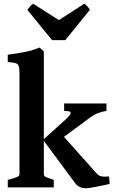

<svg xmlns="http://www.w3.org/2000/svg" viewBox="-20 -1014 613 1039"><path d="M22 0V-40.5Q54.2 -48.8 69.8 -55.2Q85.4 -61.5 85.4 -70.3V-613.3Q85.4 -635.7 83.5 -647.9Q81.5 -660.2 75 -666.3Q68.4 -672.4 55.7 -674.3Q43 -676.3 22 -678.7V-717.8Q74.2 -724.6 116.5 -733.2Q158.7 -741.7 194.3 -756.8L217.3 -735.4V-261.2L338.4 -370.6Q354.5 -385.3 359.4 -393.8Q364.3 -402.3 361.3 -406.7Q358.4 -411.1 349.1 -412.4Q339.8 -413.6 327.1 -413.6V-454.1H556.2V-413.6Q534.2 -411.1 512 -402.6Q489.7 -394 468.3 -378.4L326.2 -273.4L500 -78.6Q506.8 -70.8 513.2 -66.4Q519.5 -62 527.6 -60.1Q535.6 -58.1 545.9 -58.1Q556.2 -58.1 570.3 -59.1L573.2 -18.6Q559.1 -15.1 539.8 -11.2Q520.5 -7.3 502.2 -3.7Q483.9 0 469 2.4Q454.1 4.9 449.2 4.9Q428.7 4.9 413.8 -1Q398.9 -6.8 388.2 -21L217.3 -251.5V-70.3Q217.3 -66.4 219 -63.5Q220.7 -60.5 226.1 -57.4Q231.4 -54.2 242.2 -50.3Q252.9 -46.4 271 -40.5V0ZM333.5 -796.9H261.7L127.9 -960.9Q134.8 -970.7 143.1 -980Q151.4 -989.3 159.7 -993.7L298.8 -905.3L435.5 -993.7Q443.8 -989.3 452.1 -980Q460.4 -970.7 466.3 -960.9Z"/></svg>

Font: Gentium Book Basic
Style: Bold
Weight: 700
Designer: J. Victor Gaultney and Annie Olsen
Foundry: SIL International
Version: Version 1.102; 2013; Maintenance release